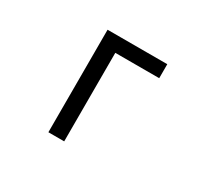

<svg xmlns="http://www.w3.org/2000/svg" viewBox="-144 -961 1287 1189"><g transform="rotate(30 500.0 -366.5)"><path d="M427 0H314V-733H741V-633H427Z"/></g></svg>

Font: IBM Plex Sans JP Medium
Style: Regular
Weight: 500
Designer: Mike Abbink; Paul van der Laan; Pieter van Rosmalen; Wujin Sim; Yejin Wi; Jinhee Kim; Boomi Park; Yona Kim; Kichan Ma
Foundry: Sandoll Inc.
Version: Version 1.001